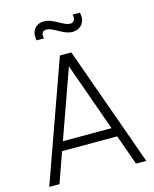

<svg xmlns="http://www.w3.org/2000/svg" viewBox="-135 -1024 892 1113"><g transform="rotate(-15 311.0 -467.5)"><path d="M383 -833C400.5 -833 415.5 -837.5 428 -846.5C452 -864 456 -889 456 -905C456 -913 455 -921.5 452.5 -930H408.5C410 -924 411 -918.5 411 -913.5C411 -901 406 -882.5 382.5 -882.5C366 -882.5 350.5 -889.5 322 -905.5C286.5 -925 264 -935 237.5 -935C220.5 -935 206 -931 194 -922.5C170 -905.5 166 -880.5 166 -864.5C166 -856.5 167 -848 169 -839.5H213C211.5 -845 210.5 -851 210.5 -856.5C210.5 -858.5 209.5 -885.5 239 -885.5C255.5 -885.5 271.5 -878 300 -862.5C334.5 -843 357 -833 383 -833ZM345 -720H276.5L19.5 0H81L145 -181H476L540.5 0H602ZM164.5 -235.5 310.5 -645.5 456.5 -235.5Z"/></g></svg>

Font: Vela Sans Light
Style: Regular
Weight: 300
Designer: Principal design: Mikhail Sharanda - project Manrope.
Design modification: Ravid Balaliev
Foundry: Mikhail Sharanda
Version: Version 1.001